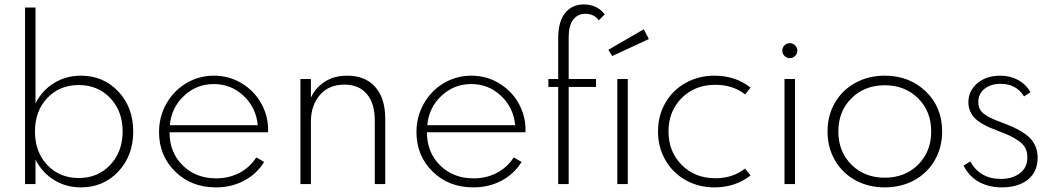

<svg xmlns="http://www.w3.org/2000/svg" viewBox="-20 -815 4663 850"><path d="M90.8 -781.7H137.2V-357.4Q166.5 -415 219.5 -447.5Q272.5 -480 337.9 -480Q438 -480 503.9 -409.9Q569.8 -339.8 569.8 -232.9Q569.8 -126 503.9 -55.7Q438 14.6 337.9 14.6Q272.5 14.6 219.5 -18.1Q166.5 -50.8 137.2 -108.4V0H90.8ZM328.6 -26.9Q413.1 -26.9 468 -85Q522.9 -143.1 522.9 -232.9Q522.9 -322.8 468.3 -380.6Q413.6 -438.5 328.6 -438.5Q243.7 -438.5 189.2 -380.9Q134.8 -323.2 134.8 -232.9Q134.8 -142.6 189.2 -84.7Q243.7 -26.9 328.6 -26.9Z M684.1 -230Q684.1 -299.3 717 -356.9Q750 -414.6 805.7 -447.3Q861.3 -480 927.2 -480Q994.1 -480 1049.8 -446.3Q1105.5 -412.6 1136 -358.2Q1166.5 -303.7 1167 -241.7Q1167 -233.4 1166.5 -229.5H730.5Q730.5 -140.6 788.6 -83Q846.7 -25.4 937 -25.4Q993.7 -25.4 1039.8 -49.6Q1085.9 -73.7 1114.7 -118.2L1149.4 -98.1Q1116.7 -44.9 1060.5 -15.1Q1004.4 14.6 936 14.6Q826.7 14.6 755.4 -55.7Q684.1 -126 684.1 -230ZM926.8 -442.9Q850.1 -442.9 794.4 -390.6Q738.8 -338.4 731.9 -260.7H1121.1Q1113.8 -338.9 1058.3 -390.9Q1002.9 -442.9 926.8 -442.9Z M1310.1 -465.3H1356.4V-382.3Q1375 -424.8 1416.5 -452.4Q1458 -480 1517.6 -480Q1597.2 -480 1641.4 -429.9Q1685.5 -379.9 1685.5 -289.6V0H1639.2V-281.2Q1639.2 -357.4 1604 -398.9Q1568.8 -440.4 1504.9 -440.4Q1435.5 -440.4 1396 -394.3Q1356.4 -348.1 1356.4 -275.9V0H1310.1Z M1823.7 -230Q1823.7 -299.3 1856.7 -356.9Q1889.6 -414.6 1945.3 -447.3Q2001 -480 2066.9 -480Q2133.8 -480 2189.5 -446.3Q2245.1 -412.6 2275.6 -358.2Q2306.2 -303.7 2306.6 -241.7Q2306.6 -233.4 2306.2 -229.5H1870.1Q1870.1 -140.6 1928.2 -83Q1986.3 -25.4 2076.7 -25.4Q2133.3 -25.4 2179.4 -49.6Q2225.6 -73.7 2254.4 -118.2L2289.1 -98.1Q2256.3 -44.9 2200.2 -15.1Q2144 14.6 2075.7 14.6Q1966.3 14.6 1895 -55.7Q1823.7 -126 1823.7 -230ZM2066.4 -442.9Q1989.7 -442.9 1934.1 -390.6Q1878.4 -338.4 1871.6 -260.7H2260.7Q2253.4 -338.9 2198 -390.9Q2142.6 -442.9 2066.4 -442.9Z M2451.2 -430.2H2407.7V-465.3H2451.2V-646Q2451.2 -719.2 2481.7 -757.3Q2512.2 -795.4 2564.9 -795.4Q2623 -795.4 2657.2 -751.5L2630.9 -725.1Q2609.9 -753.9 2571.8 -753.9Q2537.1 -753.9 2517.3 -727.5Q2497.6 -701.2 2497.6 -650.4V-465.3H2618.7V-430.2H2497.6V0H2451.2Z M2759.3 0H2712.9V-465.3H2759.3ZM2673.3 -594.7 2830.1 -685.5 2852.5 -642.1 2690.4 -566.9Z M3143.1 14.6Q3073.2 14.6 3015.9 -17.3Q2958.5 -49.3 2925.8 -106.2Q2893.1 -163.1 2893.1 -232.9Q2893.1 -303.2 2925.8 -359.9Q2958.5 -416.5 3015.9 -448.2Q3073.2 -480 3143.1 -480Q3235.8 -480 3302.7 -427.2L3278.8 -397Q3224.6 -439.5 3147 -439.5Q3056.2 -439.5 2997.8 -380.9Q2939.5 -322.3 2939.5 -232.9Q2939.5 -144 2997.8 -85Q3056.2 -25.9 3147.5 -25.9Q3224.1 -25.9 3278.3 -68.8L3302.7 -38.1Q3234.4 14.6 3143.1 14.6Z M3499.5 0H3453.1V-465.3H3499.5ZM3453.1 -567.4Q3443.4 -577.1 3443.4 -590.8Q3443.4 -604.5 3453.1 -614.3Q3462.9 -624 3476.6 -624Q3490.2 -624 3500 -614.3Q3509.8 -604.5 3509.8 -590.8Q3509.8 -577.1 3500 -567.4Q3490.2 -557.6 3476.6 -557.6Q3462.9 -557.6 3453.1 -567.4Z M3897 -480Q4005.4 -480 4078.1 -410.6Q4150.9 -341.3 4150.9 -232.9Q4150.9 -161.1 4117.4 -104.2Q4084 -47.4 4026.1 -16.4Q3968.3 14.6 3897 14.6Q3825.7 14.6 3768.1 -16.4Q3710.4 -47.4 3677 -104.2Q3643.6 -161.1 3643.6 -232.9Q3643.6 -304.7 3677 -361.3Q3710.4 -418 3768.1 -449Q3825.7 -480 3897 -480ZM3749.5 -379.9Q3691.4 -322.3 3691.4 -232.9Q3691.4 -143.6 3749.5 -85.9Q3807.6 -28.3 3897 -28.3Q3986.3 -28.3 4044.4 -85.9Q4102.5 -143.6 4102.5 -232.9Q4102.5 -322.3 4044.4 -379.9Q3986.3 -437.5 3897 -437.5Q3807.6 -437.5 3749.5 -379.9Z M4245.6 -82 4275.4 -100.1Q4318.4 -22.9 4411.6 -22.9Q4461.4 -22.9 4494.9 -47.9Q4528.3 -72.8 4528.3 -118.7Q4528.3 -141.6 4519.3 -159.2Q4510.3 -176.8 4490 -190.9Q4469.7 -205.1 4450 -214.4Q4430.2 -223.6 4396.5 -236.3Q4373.5 -245.1 4358.9 -251.5Q4344.2 -257.8 4325 -269.3Q4305.7 -280.8 4294.4 -292.7Q4283.2 -304.7 4275.1 -322.5Q4267.1 -340.3 4267.1 -361.8Q4267.1 -412.6 4306.6 -446.3Q4346.2 -480 4408.2 -480Q4452.1 -480 4487.1 -460.9Q4522 -441.9 4542 -406.7L4513.7 -388.2Q4479 -443.8 4410.6 -443.8Q4365.2 -443.8 4338.1 -421.4Q4311 -398.9 4311 -362.8Q4311 -344.7 4318.1 -331.3Q4325.2 -317.9 4341.8 -306.9Q4358.4 -295.9 4373.8 -289.1Q4389.2 -282.2 4418 -271.5Q4447.8 -260.3 4468.5 -250.7Q4489.3 -241.2 4510.5 -227.3Q4531.7 -213.4 4544.7 -198.5Q4557.6 -183.6 4565.7 -162.8Q4573.7 -142.1 4573.7 -117.2Q4573.7 -54.2 4530.5 -19.8Q4487.3 14.6 4414.6 14.6Q4359.4 14.6 4315.4 -8.8Q4271.5 -32.2 4245.6 -82Z"/></svg>

Font: Spartan MB Light
Style: Regular
Weight: 300
Designer: Matt Bailey, Mirko Velimirovic
Foundry: Matt Bailey
Version: Version 1.005